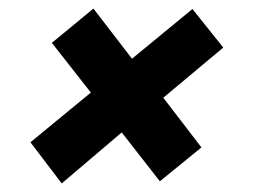

<svg xmlns="http://www.w3.org/2000/svg" viewBox="-20 -475 590 448"><path d="M124 -47 51 -143 192 -259 101 -375 198 -455 288 -338 429 -454 501 -364 361 -247 450 -131 353 -52 264 -166Z"/></svg>

Font: Saira Thin Expanded
Style: Bold Italic
Weight: 700
Width: 7
Italic angle: -12°
Version: Version 1.101